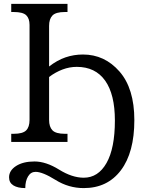

<svg xmlns="http://www.w3.org/2000/svg" viewBox="-20 -734 763 993"><path d="M110.8 238.8Q71.8 238.8 49.3 224.9Q26.9 210.9 26.9 183.1Q26.9 147.9 63.2 124.5Q99.6 101.1 158.2 101.1Q217.8 101.1 285.4 143.1Q353 185.1 413.1 185.1Q487.8 185.1 531 108.9Q574.2 32.7 574.2 -110.8Q574.2 -246.1 523.7 -317.1Q473.1 -388.2 377 -388.2Q339.4 -388.2 303.2 -374.5Q267.1 -360.8 233.9 -335.9V-113.8Q233.9 -78.1 251.2 -60.1Q268.6 -42 315.9 -42H329.1V0H38.1V-42H50.8Q97.7 -42 115.2 -59.6Q132.8 -77.1 132.8 -113.8V-605Q132.8 -638.7 115.5 -655.3Q98.1 -671.9 50.8 -671.9H38.1V-713.9H329.1V-671.9H315.9Q268.6 -671.9 251.2 -653.8Q233.9 -635.7 233.9 -600.1V-390.1Q275.4 -422.4 318.6 -437.3Q361.8 -452.1 409.2 -452.1Q521 -452.1 597.9 -364.3Q674.8 -276.4 674.8 -112.8Q674.8 54.7 605.2 146.7Q535.6 238.8 413.1 238.8Q335 238.8 267.6 196.8Q200.2 154.8 164.1 154.8Q139.2 154.8 125 178.5Q110.8 202.1 110.8 238.8Z"/></svg>

Font: Noto Serif
Style: Regular
Weight: 400
Designer: Monotype Design team
Foundry: Monotype Imaging Inc.
Version: Version 1.02